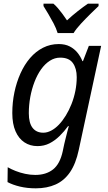

<svg xmlns="http://www.w3.org/2000/svg" viewBox="-20 -786 591 1046"><path d="M175 240Q128 240 88.5 230.5Q49 221 21 206L22 125Q39 135 64 145Q89 155 117 161Q145 167 172 167Q231 167 269 137Q307 107 322 37L330 -1Q334 -16 338 -34Q342 -52 347 -69.5Q352 -87 355 -99H351Q330 -70 304.5 -45Q279 -20 249.5 -5Q220 10 184 10Q144 10 113 -10.5Q82 -31 64.5 -71Q47 -111 47 -170Q47 -228 58.5 -283Q70 -338 91.5 -386Q113 -434 144 -470Q175 -506 214.5 -526Q254 -546 300 -546Q335 -546 360 -533Q385 -520 402 -499Q419 -478 429 -453H432L464 -536H531L409 31Q393 106 361.5 152Q330 198 283 219Q236 240 175 240ZM216 -63Q237 -63 259 -74.5Q281 -86 301 -107Q321 -128 338.5 -156.5Q356 -185 369.5 -219Q383 -253 390.5 -290.5Q398 -328 398 -366Q398 -413 377 -442.5Q356 -472 308 -472Q278 -472 251.5 -455Q225 -438 204 -408.5Q183 -379 168 -340Q153 -301 145 -257.5Q137 -214 137 -169Q137 -116 157.5 -89.5Q178 -63 216 -63ZM294 -606Q286 -632 272 -658.5Q258 -685 243.5 -709.5Q229 -734 217 -753V-766H271Q283 -756 295.5 -741.5Q308 -727 320.5 -710Q333 -693 345 -675Q374 -702 404 -725.5Q434 -749 459 -766H517V-753Q501 -738 474 -711.5Q447 -685 421 -657Q395 -629 381 -606Z"/></svg>

Font: Noto Sans Display
Style: Italic
Weight: 400
Italic angle: -12°
Designer: Monotype Design Team
Foundry: Monotype Imaging Inc.
Version: Version 2.003